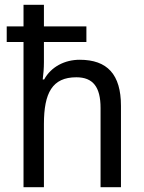

<svg xmlns="http://www.w3.org/2000/svg" viewBox="-20 -780 599 800"><path d="M163 -760H78V-670H8V-605H78V0H163V-263C163 -393 198 -458 298 -458C368 -458 399 -417 399 -330V0H484V-339C484 -470 427 -531 312 -531C250 -531 193 -502 164 -449H158C161 -471 163 -497 163 -521V-605H340V-670H163Z"/></svg>

Font: Noto Sans Lao SemiCondensed
Style: Regular
Weight: 400
Width: 4
Designer: Monotype Design Team
Foundry: Monotype Imaging Inc.
Version: Version 2.003